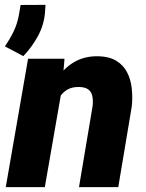

<svg xmlns="http://www.w3.org/2000/svg" viewBox="-33 -770 600 790"><path d="M222.2 -406.7 151.4 0H-9.3L82.5 -528.3H232.4ZM182.1 -282.2 148.9 -280.3Q153.3 -327.6 168.5 -374.3Q183.6 -420.9 210.7 -458.5Q237.8 -496.1 278.1 -517.8Q318.4 -539.6 373 -538.6Q417.5 -537.1 446 -519.5Q474.6 -502 489.7 -472.9Q504.9 -443.8 509 -407.5Q513.2 -371.1 509.3 -332.5L453.6 0H292L348.1 -334Q350.6 -356.9 346.9 -374.5Q343.3 -392.1 330.3 -401.9Q317.4 -411.6 292 -412.1Q263.7 -412.6 244.4 -401.4Q225.1 -390.1 212.6 -370.8Q200.2 -351.6 193.1 -328.4Q186 -305.2 182.1 -282.2ZM154.3 -750 151.9 -716.3Q147.5 -666 122.6 -620.6Q97.7 -575.2 63 -539.1L-12.7 -579.1Q7.8 -609.4 22.7 -639.9Q37.6 -670.4 44.4 -706.5L51.8 -749.5Z"/></svg>

Font: Roboto Black
Style: Italic
Weight: 900
Italic angle: -12°
Designer: Christian Robertson
Foundry: Google
Version: Version 3.0; 2020